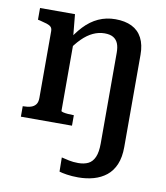

<svg xmlns="http://www.w3.org/2000/svg" viewBox="-87 -620 811 936"><g transform="rotate(10 318.5 -152.5)"><path d="M37 0V-52H40Q62 -52 77.5 -57Q93 -62 101.5 -73.5Q110 -85 110 -106V-436Q110 -450 103 -457Q96 -464 82 -468.5Q68 -473 47 -478L37 -480V-538H210L221 -423L227 -416V-62Q227 -59 237 -56.5Q247 -54 261 -53Q275 -52 286 -52H290V0ZM443 61V-388Q443 -416 435.5 -434Q428 -452 412 -461.5Q396 -471 369 -471Q340 -471 312 -458Q284 -445 257.5 -418.5Q231 -392 205 -352L195 -397Q223 -445 255 -479Q287 -513 325.5 -530.5Q364 -548 409 -548Q457 -548 490.5 -531.5Q524 -515 541.5 -481.5Q559 -448 559 -398V58Q559 109 544 144.5Q529 180 502 201.5Q475 223 439.5 233Q404 243 363 243Q332 243 306.5 239Q281 235 269 231L268 161Q284 165 305 169.5Q326 174 351 174Q380 174 400.5 164Q421 154 432 129Q443 104 443 61Z"/></g></svg>

Font: Roboto Serif SemiCondensed Medium
Style: Regular
Weight: 500
Width: 4
Designer: Greg Gazdowicz
Foundry: Commercial Type
Version: Version 1.007